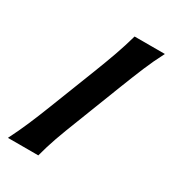

<svg xmlns="http://www.w3.org/2000/svg" viewBox="-174 -809 816 906"><g transform="rotate(30 233.5 -356.5)"><path d="M12 0Q40 -55.5 62.5 -107.8Q85 -160 111.5 -228L208.5 -476Q236 -546.5 255.2 -601Q274.5 -655.5 290.5 -713H455.5Q425.5 -655.5 402.8 -601Q380 -546.5 351.5 -473.5L256 -228Q229 -160 210.5 -107.8Q192 -55.5 177.5 0Z"/></g></svg>

Font: Commissioner Flair
Style: Bold
Weight: 700
Designer: Kostas Bartsokas
Foundry: Kostas Bartsokas
Version: Version 1.000; ttfautohint (v1.8.3)